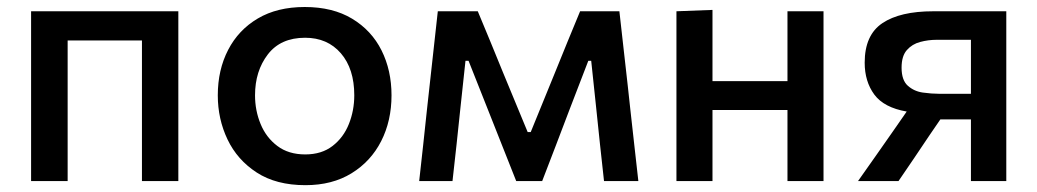

<svg xmlns="http://www.w3.org/2000/svg" viewBox="-20 -530 3036 562"><path d="M71 0V-497H502V0H395.5V-411.5H178V0Z M874 12Q788.5 12 731.5 -25Q674.5 -62 646 -121.8Q617.5 -181.5 617.5 -251Q617.5 -325.5 647.8 -384Q678 -442.5 734.8 -476Q791.5 -509.5 872 -509.5Q954 -509.5 1010.8 -475.2Q1067.5 -441 1096.8 -382.5Q1126 -324 1126 -251Q1126 -176.5 1095.8 -117Q1065.5 -57.5 1009 -22.8Q952.5 12 874 12ZM873.5 -78Q921.5 -78 953.5 -102.8Q985.5 -127.5 1001.2 -167Q1017 -206.5 1017 -251Q1017 -328.5 977.8 -374Q938.5 -419.5 873 -419.5Q801.5 -419.5 764 -370.8Q726.5 -322 726.5 -251Q726.5 -206.5 742.8 -167Q759 -127.5 791.8 -102.8Q824.5 -78 873.5 -78Z M1207 0Q1213 -54 1218.8 -106.8Q1224.5 -159.5 1230 -211.5L1237.5 -279.5Q1243.5 -333.5 1249.5 -388.2Q1255.5 -443 1261.5 -497H1378.5Q1397 -452.5 1415.8 -407.2Q1434.5 -362 1452.5 -317.5L1524.5 -143.5H1533.5L1604.5 -317.5Q1623 -363 1641.2 -407.8Q1659.5 -452.5 1678 -497H1793Q1799 -444 1805.2 -388.2Q1811.5 -332.5 1817.5 -279L1825 -210Q1830.5 -159.5 1836.5 -106.8Q1842.5 -54 1848.5 0H1748Q1742 -53.5 1736.2 -107.8Q1730.5 -162 1725 -215L1710.5 -352H1702L1646 -206.5Q1626.5 -155 1606.8 -103.5Q1587 -52 1567 0H1491Q1470.5 -52 1450.2 -103Q1430 -154 1410 -204.5L1351.5 -352H1342.5L1328 -217Q1322.5 -162.5 1316.5 -108.2Q1310.5 -54 1304.5 0Z M1960 0V-497L2065.5 -501V-292.5H2285V-497H2390.5V0H2285V-208H2065.5V0Z M2491.5 0Q2517 -36 2542.8 -72.8Q2568.5 -109.5 2593 -144.5L2634 -203.5Q2567.5 -215 2539.2 -253.2Q2511 -291.5 2511 -346.5Q2511 -427.5 2562.8 -462.2Q2614.5 -497 2712 -497H2925.5V0H2822V-180.5H2732.5L2701 -134.5Q2678.5 -100.5 2655.5 -66.8Q2632.5 -33 2610 0ZM2728 -255.5H2822V-413.5H2721.5Q2697 -413.5 2673.5 -407.2Q2650 -401 2634.5 -383.5Q2619 -366 2619 -332Q2619 -295 2637.5 -278.8Q2656 -262.5 2681.5 -259Q2707 -255.5 2728 -255.5Z"/></svg>

Font: Commissioner Medium
Style: Regular
Weight: 500
Designer: Kostas Bartsokas
Foundry: Kostas Bartsokas
Version: Version 1.000; ttfautohint (v1.8.3)